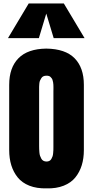

<svg xmlns="http://www.w3.org/2000/svg" viewBox="-20 -1062 528 1090"><path d="M342.3 -1042.5 460 -845.7H284.7L242.7 -984.9L200.7 -845.7H25.4L143.1 -1042.5ZM32.2 -210V-580.6Q32.2 -677.7 84.7 -731.2Q137.2 -784.7 242.7 -786.1Q351.1 -784.7 403.6 -731.2Q456.1 -677.7 456.1 -580.6V-210Q456.1 -162.6 444.1 -123.8Q432.1 -85 407.7 -54.7Q383.3 -24.4 341.6 -7.8Q299.8 8.8 245.6 7.3Q188.5 8.8 146.7 -7.8Q105 -24.4 80.6 -54.7Q56.2 -85 44.2 -123.8Q32.2 -162.6 32.2 -210ZM244.1 -145Q253.4 -145 260.5 -148.7Q267.6 -152.3 271.7 -159.9Q275.9 -167.5 278.3 -174.3Q280.8 -181.2 281.7 -192.6Q282.7 -204.1 283 -210.2Q283.2 -216.3 283.2 -227.1Q283.2 -229.5 283.2 -231V-543.5Q283.2 -546.4 283.4 -555.2Q283.7 -564 283.4 -568.4Q283.2 -572.8 283 -581.3Q282.7 -589.8 281.5 -594.5Q280.3 -599.1 278.6 -606.2Q276.9 -613.3 273.9 -616.9Q271 -620.6 267.1 -624.8Q263.2 -628.9 257.3 -630.6Q251.5 -632.3 244.1 -632.3Q233.9 -632.3 226.3 -628.9Q218.8 -625.5 214.4 -617.9Q210 -610.4 207 -604.2Q204.1 -598.1 203.1 -586.2Q202.1 -574.2 202.1 -569.1Q202.1 -564 202.1 -551.8Q202.1 -549.8 202.1 -548.3Q202.1 -546.9 202.1 -545.4V-232.9Q202.1 -222.2 202.4 -215.8Q202.6 -209.5 203.6 -197.3Q204.6 -185.1 207.3 -177.5Q210 -169.9 214.4 -161.6Q218.8 -153.3 226.3 -149.2Q233.9 -145 244.1 -145Z"/></svg>

Font: Anton
Style: Regular
Weight: 400
Foundry: vernon adams
Version: Version 1.000